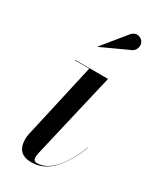

<svg xmlns="http://www.w3.org/2000/svg" viewBox="-180 -745 678 816"><g transform="rotate(30 159.0 -337.5)"><path d="M257 -618.5 121 -556 120 -557 214.5 -673Q230.5 -688.5 247 -684.2Q263.5 -680 270.5 -667.5Q277.5 -655 273.2 -640.2Q269 -625.5 257 -618.5ZM299 -163Q270.5 -88 226.2 -39Q182 10 121 10Q50 10 50 -63Q50 -73 52 -85L136 -458H65V-460H227L128 -36Q127.5 -31.5 126.8 -26.8Q126 -22 126 -18Q126 1 144 1Q190 1 230.5 -45.5Q271 -92 298 -164Z"/></g></svg>

Font: Bodoni* 96pt
Style: Italic
Weight: 400
Italic angle: -13°
Version: Version 2.3